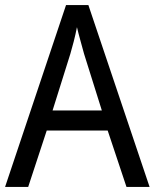

<svg xmlns="http://www.w3.org/2000/svg" viewBox="-20 -736 610 756"><path d="M478 0H569L328 -716H240L0 0H91L164 -222H404ZM311 -524 381 -301H187L257 -524C265 -551 276 -592 283 -629C289 -602 305 -547 311 -524Z"/></svg>

Font: Noto Sans Devanagari UI SemiCondensed
Style: Regular
Weight: 400
Width: 4
Designer: Jelle Bosma - Monotype Design Team
Foundry: Monotype Imaging Inc.
Version: Version 2.004